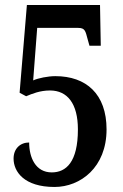

<svg xmlns="http://www.w3.org/2000/svg" viewBox="-20 -734 491 764"><path d="M197 10C300 10 404 -68 404 -219C404 -360 323 -431 200 -431C171 -431 131 -423 112 -414L128 -623H291C319 -623 320 -610 329 -577L336 -552H381L378 -714H87L58 -365L84 -351C108 -361 139 -374 179 -374C248 -374 290 -322 290 -219C290 -89 243 -48 186 -48C121 -48 96 -108 96 -167C60 -167 34 -142 34 -103C34 -51 76 10 197 10Z"/></svg>

Font: Noto Serif Armenian ExtraCondensed SemiBold
Style: Regular
Weight: 600
Width: 2
Designer: Monotype Design Team
Foundry: Monotype Imaging Inc.
Version: Version 2.008